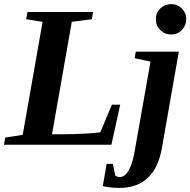

<svg xmlns="http://www.w3.org/2000/svg" viewBox="-27 -714 939 947"><path d="M229.5 -51.8H284.7Q331.5 -51.8 390.4 -54.9Q449.2 -58.1 467.8 -61.5L524.9 -197.8H565.9L522.5 0H-7.3L-1.5 -35.6L85 -48.8L183.1 -606.4L102.1 -619.1L108.4 -654.8H432.1L425.8 -619.1L327.1 -606.4ZM562 212.9Q518.6 212.9 480 204.1L499 94.2H529.8L541.5 151.9Q551.3 159.2 563.5 159.2Q588.9 159.2 607.7 126.5Q626.5 93.8 636.7 34.7L715.3 -410.2L637.2 -426.8L642.6 -459H855L771 19Q753.9 114.7 701.2 163.8Q648.4 212.9 562 212.9ZM741.7 -619.1Q741.7 -650.9 763.9 -672.4Q786.1 -693.8 816.9 -693.8Q848.1 -693.8 869.9 -672.1Q891.6 -650.4 891.6 -619.1Q891.6 -588.4 870.1 -566.2Q848.6 -543.9 816.9 -543.9Q785.6 -543.9 763.7 -565.7Q741.7 -587.4 741.7 -619.1Z"/></svg>

Font: Tinos
Style: Bold Italic
Weight: 700
Italic angle: -16.333°
Designer: Steve Matteson
Foundry: Monotype Imaging Inc.
Version: Version 1.23